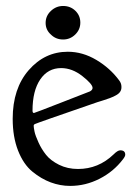

<svg xmlns="http://www.w3.org/2000/svg" viewBox="-20 -604 448 643"><path d="M150.4 -488.3Q132.8 -503.9 132.8 -527.3Q132.8 -550.8 150.4 -567.4Q168 -584 191.4 -584Q215.8 -584 232.4 -567.9Q249 -551.8 249 -528.3Q249 -504.9 231.9 -488.3Q214.8 -471.7 191.4 -471.7Q167 -471.7 150.4 -488.3ZM22.5 -206.1Q22.5 -307.6 76.2 -369.1Q129.9 -430.7 207 -430.7Q256.8 -430.7 302.7 -403.3Q348.6 -376 378.9 -335Q386.7 -325.2 386.7 -313.5V-311.5Q386.7 -302.7 381.8 -295.9Q377 -289.1 366.2 -283.7Q355.5 -278.3 347.7 -275.4Q339.8 -272.5 324.7 -267.6Q309.6 -262.7 305.7 -261.7Q101.6 -191.4 96.7 -188.5Q92.8 -186.5 92.8 -182.6Q92.8 -176.8 95.7 -163.1Q98.6 -149.4 108.9 -127Q119.1 -104.5 134.3 -85.4Q149.4 -66.4 177.7 -52.2Q206.1 -38.1 241.2 -38.1Q309.6 -38.1 360.4 -86.9Q374 -100.6 382.8 -100.6Q399.4 -100.6 399.4 -85.9Q399.4 -80.1 391.6 -70.3Q360.4 -29.3 313.5 -5.4Q266.6 18.6 214.8 18.6Q181.6 18.6 149.9 6.8Q118.2 -4.9 88.4 -29.3Q58.6 -53.7 40.5 -99.6Q22.5 -145.5 22.5 -206.1ZM290 -309.6Q290 -322.3 255.9 -349.1Q221.7 -376 184.6 -376Q140.6 -376 114.7 -337.9Q88.9 -299.8 88.9 -233.4Q88.9 -225.6 93.8 -225.6Q95.7 -225.6 187 -261.2Q278.3 -296.9 281.2 -297.9Q290 -302.7 290 -309.6Z"/></svg>

Font: Goudy Bookletter 1911
Style: Regular
Weight: 400
Version: Version 2010.07.03